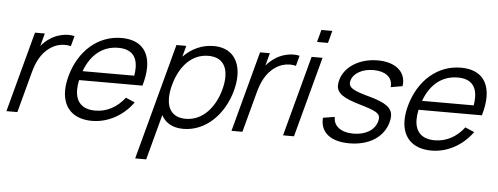

<svg xmlns="http://www.w3.org/2000/svg" viewBox="-61 -885 3333 1285"><g transform="rotate(5 1606.0 -242.5)"><path d="M240.2 -504.5C221.5 -492.5 201.8 -475 184.8 -454.5L207.7 -540H141.7L-3 0H70.5L142.7 -269.5C160 -334 187.8 -404 253.2 -446.5C285.2 -468 318.5 -476 348.3 -476C362.8 -476 376.5 -474.1 388.7 -471L407.2 -540C395.7 -543.1 382.4 -544.7 368.1 -544.7C327.5 -544.7 279 -531.9 240.2 -504.5Z M463.5 -249.5H889C902.7 -295.5 909.3 -337.2 909.3 -373.9C909.3 -488.9 843.7 -555 722.4 -555C566.4 -555 437.3 -444.5 389.8 -267.5C380.6 -233.1 376.1 -201.1 376.1 -171.9C376.1 -56.1 446.8 15 572.6 15C677.1 15 779 -38.5 847.3 -133L785.9 -159.5C734.3 -92 665.5 -55.5 588.5 -55.5C501.6 -55.5 455.8 -101.6 455.8 -184.6C455.8 -204.2 458.3 -225.9 463.5 -249.5ZM706.3 -487.5C790.5 -487.5 833.3 -445.3 833.3 -363.1C833.3 -347.2 831.7 -329.8 828.5 -311H481.5C523.4 -424.5 602.3 -487.5 706.3 -487.5Z M1342 -555C1262 -555 1192.5 -521.5 1138 -465.5L1158 -540H1092L883 240H957L1038.6 -64.5C1064.3 -15 1113.3 15 1186.3 15C1337.8 15 1458.9 -108.5 1502.3 -270.5C1511.8 -306 1516.5 -339.6 1516.5 -370.5C1516.5 -479.9 1457.4 -555 1342 -555ZM1197.1 -53.5C1111.3 -53.5 1072.9 -104.8 1072.9 -182.8C1072.9 -209.3 1077.3 -238.8 1085.8 -270.5C1119.8 -397.5 1199.2 -486.5 1311.7 -486.5C1398.5 -486.5 1436.8 -433.8 1436.8 -356.1C1436.8 -330 1432.5 -301.1 1424.3 -270.5C1391.3 -147.5 1309.6 -53.5 1197.1 -53.5Z M1752.2 -504.5C1733.5 -492.5 1713.8 -475 1696.8 -454.5L1719.7 -540H1653.7L1509 0H1582.5L1654.7 -269.5C1672 -334 1699.8 -404 1765.2 -446.5C1797.2 -468 1830.5 -476 1860.3 -476C1874.8 -476 1888.5 -474.1 1900.7 -471L1919.2 -540C1907.7 -543.1 1894.4 -544.7 1880.1 -544.7C1839.5 -544.7 1791 -531.9 1752.2 -504.5Z M2027.5 -642.5H2101L2123.1 -725H2049.6ZM1855.4 0H1928.9L2073.6 -540H2000.1Z M2301.2 14.5C2433.7 14.5 2530.8 -47.5 2558.1 -149.5C2562.1 -164.4 2564.3 -177.9 2564.3 -190.3C2564.3 -246.8 2519.5 -278.3 2405.5 -309.5C2303.4 -337 2270.4 -355.6 2270.4 -387.5C2270.4 -392.8 2271.3 -398.4 2273 -404.5C2286.3 -454.4 2346.1 -488 2420 -488C2421.6 -488 2423.2 -488 2424.8 -488C2500.4 -486.6 2545.6 -452.2 2545.6 -395.6C2545.6 -391.9 2545.4 -388 2545 -384L2623.6 -397.5C2624.8 -405.4 2625.4 -413 2625.4 -420.5C2625.4 -501.7 2555.6 -555 2443.8 -555C2321.8 -555 2222.2 -493 2197.5 -401C2194.1 -388.2 2192.3 -376.5 2192.3 -365.8C2192.3 -313.3 2235.9 -283.3 2348.7 -250.5C2453.9 -219.9 2485 -204.3 2485 -171.5C2485 -164.7 2483.7 -157.1 2481.4 -148.5C2465.6 -89.5 2405.2 -52.5 2323.2 -52.5C2239.2 -52.5 2188.6 -91.5 2189.6 -153L2111.2 -140.5C2110.9 -135.7 2110.7 -131.1 2110.7 -126.5C2110.7 -37.5 2180.9 14.5 2301.2 14.5Z M2744 -249.5H3169.5C3183.2 -295.5 3189.8 -337.2 3189.8 -373.9C3189.8 -488.9 3124.2 -555 3002.9 -555C2846.9 -555 2717.8 -444.5 2670.3 -267.5C2661.1 -233.1 2656.6 -201.1 2656.6 -171.9C2656.6 -56.1 2727.3 15 2853.1 15C2957.6 15 3059.5 -38.5 3127.8 -133L3066.4 -159.5C3014.8 -92 2946 -55.5 2869 -55.5C2782.1 -55.5 2736.3 -101.6 2736.3 -184.6C2736.3 -204.2 2738.8 -225.9 2744 -249.5ZM2986.8 -487.5C3071 -487.5 3113.8 -445.3 3113.8 -363.1C3113.8 -347.2 3112.2 -329.8 3109 -311H2762C2803.9 -424.5 2882.8 -487.5 2986.8 -487.5Z"/></g></svg>

Font: Manrope
Style: RegularItalic
Weight: 400
Italic angle: -15°
Designer: Mikhail Sharanda
Foundry: Mikhail Sharanda
Version: Version 4.502;hotconv 1.0.109;makeotfexe 2.5.65596